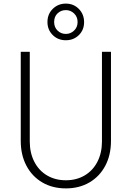

<svg xmlns="http://www.w3.org/2000/svg" viewBox="-20 -1032 730 1064"><path d="M95 -251V-745H145V-247Q145 -185 170 -136Q195 -87 240.5 -60Q286 -33 345 -33Q404 -33 449.5 -60Q495 -87 520 -136Q545 -185 545 -247V-745H595V-251Q595 -173 563.5 -113.5Q532 -54 475.5 -21Q419 12 345 12Q271 12 214.5 -21Q158 -54 126.5 -113.5Q95 -173 95 -251ZM243 -910Q243 -954 272.5 -983Q302 -1012 345 -1012Q388 -1012 417 -982.5Q446 -953 446 -909Q446 -866 417 -837.5Q388 -809 345 -809Q301 -809 272 -838Q243 -867 243 -910ZM345 -844Q371 -844 390.5 -862.5Q410 -881 410 -910Q410 -939 390.5 -957.5Q371 -976 345 -976Q318 -976 299 -958Q280 -940 280 -910Q280 -881 299 -862.5Q318 -844 345 -844Z"/></svg>

Font: Eudoxus Sans ExtraLight
Style: Regular
Weight: 200
Designer: Stijn de Vries
Foundry: tokotype
Version: Version 2.005